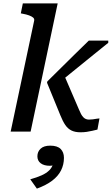

<svg xmlns="http://www.w3.org/2000/svg" viewBox="-20 -778 660 1135"><path d="M447 -130 357 -339 309 -273Q361 -315 412.5 -357Q464 -399 516 -441Q568 -483 620 -525V-538H505Q464 -498 423 -458Q382 -418 341.5 -377.5Q301 -337 260 -297L258 -289L337 -96Q351 -61 366 -39Q381 -17 402.5 -6.5Q424 4 456 4Q475 4 492.5 1.5Q510 -1 526.5 -5Q543 -9 556 -12L568 -78Q561 -78 550.5 -76Q540 -74 529 -72.5Q518 -71 506 -71Q496 -71 487.5 -74.5Q479 -78 472 -85.5Q465 -93 459 -104Q453 -115 447 -130ZM43 0H161L321 -758H115L103 -699L113 -697Q136 -693 152 -687Q168 -681 176 -674Q184 -667 182 -656ZM198 337 159 282Q198 271 226 258.5Q254 246 271.5 228.5Q289 211 295 187Q297 182 300.5 181Q304 180 307.5 181.5Q311 183 312 189Q307 194 297 198Q287 202 275 202Q240 202 220.5 187Q201 172 201 146Q201 119 220 101Q239 83 277 83Q319 83 338.5 102.5Q358 122 358 155Q358 195 341 229Q324 263 288.5 290Q253 317 198 337Z"/></svg>

Font: Roboto Serif 20pt Medium
Style: Italic
Weight: 500
Italic angle: -10°
Version: Version 1.008